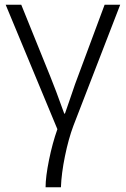

<svg xmlns="http://www.w3.org/2000/svg" viewBox="-20 -553 533 813"><path d="M223 -6 4 -533H70L193 -229Q214 -178 252 -72H255L272 -121Q287 -166 298 -197L423 -533H489L291 -21Q270 35 255 108.5Q240 182 238 240H173Q173 196 187.5 124.5Q202 53 223 -6Z"/></svg>

Font: OpenSansMMV
Style: Light
Weight: 300
Foundry: Ascender Corporation
Version: Version 4.001